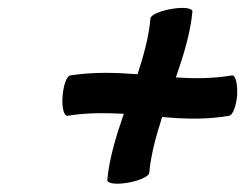

<svg xmlns="http://www.w3.org/2000/svg" viewBox="-20 -504 608 476"><path d="M148 -217C196 -225 241 -224 287 -222C268 -167 251 -112 246 -58C245 -49 268 -46 297 -51C326 -56 349 -67 350 -75C354 -121 367 -167 382 -214C436 -209 491 -207 548 -217C557 -218 566 -242 568 -269C569 -297 564 -318 555 -317C507 -309 461 -309 416 -312C435 -367 452 -421 457 -475C458 -484 435 -487 406 -482C377 -477 353 -467 353 -458C349 -412 336 -366 321 -320C267 -324 212 -326 154 -317C145 -315 137 -292 135 -264C133 -236 139 -215 148 -217Z"/></svg>

Font: Nupuram Medium Oblique
Style: Regular
Weight: 500
Designer: Santhosh Thottingal (santhosh.thottingal@gmail.com)
Foundry: SMC
Version: Version 1.000